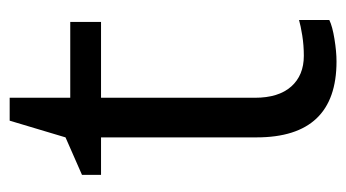

<svg xmlns="http://www.w3.org/2000/svg" viewBox="-178 -521 709 393"><g transform="rotate(-90 176.5 -324.5)"><path d="M258.8 -57.1Q280.3 -57.1 300.3 -60.3Q320.3 -63.5 332 -66.9V-4.9Q318.8 1.5 293.2 5.6Q267.6 9.8 247.1 9.8Q91.8 9.8 91.8 -153.8V-472.2H15.1V-511.2L91.8 -544.9L126 -659.2H172.9V-535.2H328.1V-472.2H172.9V-157.2Q172.9 -108.9 195.8 -83Q218.8 -57.1 258.8 -57.1Z"/></g></svg>

Font: f02724691
Style: Regular
Weight: 400
Foundry: Ascender Corporation
Version: Version 1.10